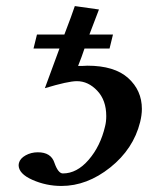

<svg xmlns="http://www.w3.org/2000/svg" viewBox="-20 -597 485 629"><path d="M324.2 -183.1Q328.1 -198.2 328.1 -216.8Q328.1 -268.6 298.6 -299.8Q269 -331.1 231.9 -331.1Q203.1 -331.1 127 -308.1L174.8 -438H89.8L101.1 -483.9H190.9Q215.8 -548.8 225.1 -577.1L304.2 -565.9L272.9 -483.9H350.1L338.9 -438H256.8Q253.9 -428.2 247.1 -410.2Q240.2 -392.1 235.8 -380.9Q255.9 -380.9 266.1 -381.8Q355 -381.8 399.9 -341.3Q444.8 -300.8 444.8 -240.2Q444.8 -220.2 439 -196.8Q417 -108.9 341.1 -48.3Q265.1 12.2 181.2 12.2Q131.3 12.2 86.2 -7.8Q41 -27.8 41 -56.2Q42 -60.1 42 -63Q45.9 -78.1 64 -88.1Q82 -98.1 104 -98.1Q147 -98.1 158.2 -64Q170.4 -28.8 186 -28.8Q231.9 -28.8 270.5 -73.5Q309.1 -118.2 324.2 -183.1Z"/></svg>

Font: Linux Libertine O
Style: Semibold Italic
Weight: 600
Italic angle: -11.5°
Designer: Philipp H. Poll
Foundry: Philipp H. Poll
Version: Version 5.1.2